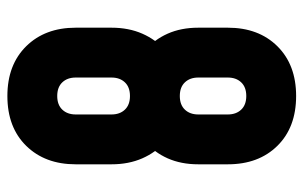

<svg xmlns="http://www.w3.org/2000/svg" viewBox="-171 -635 822 520"><g transform="rotate(90 240.0 -375.0)"><path d="M240 16Q155.5 16 105.2 -35Q55 -86 55 -169V-266Q55 -312.5 71.2 -349.5Q87.5 -386.5 116 -411V-358Q87.5 -381.5 71.2 -418Q55 -454.5 55 -501V-581Q55 -664.5 105.2 -715.2Q155.5 -766 240 -766Q325 -766 375 -715.2Q425 -664.5 425 -581V-501Q425 -454.5 408.8 -418Q392.5 -381.5 364 -358V-411Q392.5 -386.5 408.8 -349.5Q425 -312.5 425 -266V-169Q425 -86 375 -35Q325 16 240 16ZM240 -119Q264 -119 277 -132.8Q290 -146.5 290 -169V-266Q290 -288.5 277 -302.2Q264 -316 240 -316Q216 -316 203 -302.2Q190 -288.5 190 -266V-169Q190 -146.5 203 -132.8Q216 -119 240 -119ZM240 -451Q264 -451 277 -464.8Q290 -478.5 290 -501V-581Q290 -603.5 277 -617.2Q264 -631 240 -631Q216 -631 203 -617.2Q190 -603.5 190 -581V-501Q190 -478.5 203 -464.8Q216 -451 240 -451Z"/></g></svg>

Font: Mohave Light
Style: Regular
Weight: 300
Designer: Gumpita Rahayu
Foundry: Tokotype
Version: Version 2.003